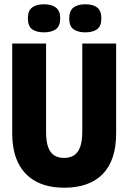

<svg xmlns="http://www.w3.org/2000/svg" viewBox="-20 -863 599 896"><path d="M280 13Q228 13 188 0.5Q148 -12 119.5 -34.5Q91 -57 72.5 -88.5Q54 -120 45.5 -158.5Q37 -197 37 -241V-660H195V-249Q195 -204 204.5 -177Q214 -150 233 -138Q252 -126 279 -126Q306 -126 325 -138Q344 -150 354 -177Q364 -204 364 -249V-660H522V-241Q522 -115 459.5 -51Q397 13 280 13ZM378 -712Q343 -712 323 -726.5Q303 -741 303 -777Q303 -813 323 -828Q343 -843 378 -843Q414 -843 433.5 -828Q453 -813 453 -777Q453 -741 433 -726.5Q413 -712 378 -712ZM185 -712Q150 -712 130 -726.5Q110 -741 110 -778Q110 -813 130 -828Q150 -843 185 -843Q220 -843 240.5 -828Q261 -813 261 -778Q261 -741 240.5 -726.5Q220 -712 185 -712Z"/></svg>

Font: Bricolage Grotesque 72pt SemiCondensed ExtraBold
Style: Regular
Weight: 800
Width: 4
Designer: Mathieu Triay
Foundry: Atelier Triay
Version: Version 1.001;gftools[0.9.33.dev8+g029e19f]